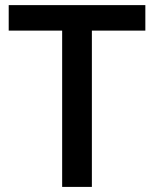

<svg xmlns="http://www.w3.org/2000/svg" viewBox="-20 -734 606 754"><path d="M340.8 0H224.1V-613.8H14.2V-713.9H550.8V-613.8H340.8Z"/></svg>

Font: f2_56222          
Style: Regular
Weight: 600
Foundry: Ascender Corporation
Version: Version 1.10